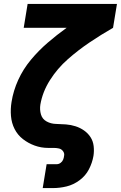

<svg xmlns="http://www.w3.org/2000/svg" viewBox="-20 -755 617 980"><path d="M198 205H250Q285 205 320 196.5Q355 188 386 165Q417 142 434 109Q451 76 457 41Q461 16 458 -9.5Q455 -35 442 -55Q429 -75 409 -89Q389 -103 365.5 -110.5Q342 -118 316.5 -120Q291 -122 265.5 -122.5Q240 -123 218 -135Q196 -147 189 -171Q182 -195 186 -221Q197 -286 235 -346Q273 -406 326.5 -453Q380 -500 438 -539Q496 -578 557 -613L577 -735H121L101 -613H320Q270 -577 223.5 -537Q177 -497 137.5 -449.5Q98 -402 73 -347Q48 -292 39 -235Q33 -199 36 -163Q39 -127 54.5 -96.5Q70 -66 97 -45Q124 -24 157 -12Q190 0 226 0Q233 0 240.5 0Q248 0 255 0Q269 0 281.5 3Q294 6 302 17Q310 28 307 41Q306 51 302 60.5Q298 70 289 76.5Q280 83 270 83H218Z"/></svg>

Font: Iosevka Sparkle Heavy Oblique
Style: Regular
Weight: 900
Italic angle: -9°
Designer: Belleve Invis
Foundry: Belleve Invis
Version: Version 4.5.0; ttfautohint (v1.8.3)